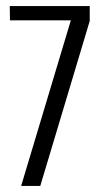

<svg xmlns="http://www.w3.org/2000/svg" viewBox="-20 -611 339 631"><path d="M49.5 0 212.8 -544.1H12.8L12.1 -591H274.9V-542.1L112.4 0Z"/></svg>

Font: Alumni Sans SC Thin
Style: Regular
Weight: 100
Designer: Robert E. Leuschke
Foundry: Robert E. Leuschke
Version: Version 1.018